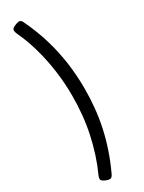

<svg xmlns="http://www.w3.org/2000/svg" viewBox="-283 -1057 876 1168"><g transform="rotate(-30 154.5 -473.5)"><path d="M55 21Q79 -31 98 -90Q117 -149 130.5 -211.5Q144 -274 150.5 -340Q157 -406 157 -473Q157 -563 145 -649.5Q133 -736 110.5 -816.5Q88 -897 55 -967Q44 -992 49 -1002Q54 -1012 75 -1020Q98 -1029 108 -1026Q118 -1023 126 -1005Q168 -917 194 -829Q220 -741 232 -652.5Q244 -564 244 -473Q244 -406 237.5 -339Q231 -272 216.5 -205.5Q202 -139 179.5 -73Q157 -7 126 59Q118 76 108 79.5Q98 83 75 74Q54 65 49 55.5Q44 46 55 21Z"/></g></svg>

Font: Playwrite HU
Style: Regular
Weight: 400
Designer: Veronika Burian, José Scaglione
Foundry: TypeTogether
Version: Version 1.002